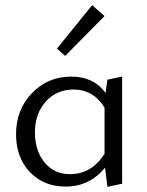

<svg xmlns="http://www.w3.org/2000/svg" viewBox="-20 -716 569 742"><path d="M384 -654 232 -500 200 -528 336 -696ZM395 -408 452 -420V-6L395 6L386 -68Q326 5 234 5Q148 5 95 -51.5Q42 -108 42 -197Q42 -292 103.5 -356Q165 -420 255 -420Q342 -420 388 -357ZM250 -43Q335 -43 384 -122V-300Q341 -370 264 -370Q199 -370 157 -323.5Q115 -277 115 -204Q115 -134 152 -88.5Q189 -43 250 -43Z"/></svg>

Font: EauTestInfant
Style: Regular
Weight: 400
Designer: Christian Thalmann (Catharsis Fonts)
Version: Version 0.001;PS 000.001;hotconv 1.0.88;makeotf.lib2.5.64775